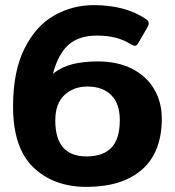

<svg xmlns="http://www.w3.org/2000/svg" viewBox="-20 -715 683 750"><path d="M31 -299Q31 -436 75.5 -525Q120 -614 191.5 -654.5Q263 -695 346 -695Q470 -695 551 -640Q561 -633 561 -624Q561 -616 555 -607L521 -548Q514 -536 507 -536Q502 -536 490 -543Q462 -560 430.5 -568Q399 -576 359 -576Q288 -576 247.5 -540Q207 -504 187 -427Q221 -454 263.5 -464.5Q306 -475 362 -475Q439 -475 495.5 -446.5Q552 -418 582 -367Q612 -316 612 -252Q612 -120 534.5 -52.5Q457 15 318 15Q190 15 110.5 -61Q31 -137 31 -299ZM448 -246Q448 -310 414.5 -343.5Q381 -377 321 -377Q268 -377 232 -344Q196 -311 196 -244Q196 -104 318 -104Q383 -104 415.5 -138.5Q448 -173 448 -246Z"/></svg>

Font: Mitr Medium
Style: Regular
Weight: 500
Designer: Thanarat Vachiruckul
Foundry: Cadson Demak
Version: Version 1.002